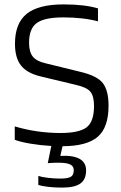

<svg xmlns="http://www.w3.org/2000/svg" viewBox="-20 -657 549 872"><path d="M323 -272 164 -310Q102 -325 75 -360Q48 -395 48 -458Q48 -551 101 -594Q154 -637 269 -637Q317 -637 355.5 -632.5Q394 -628 425 -619V-560Q392 -569 352 -573.5Q312 -578 268 -578Q182 -578 147 -552.5Q112 -527 112 -463Q112 -421 129 -400Q146 -379 185 -370L344 -331Q421 -313 447 -279.5Q473 -246 473 -177Q473 -77 423 -35Q373 7 264 7L254 51Q312 48 341.5 64.5Q371 81 371 117Q371 158 345 176.5Q319 195 262 195Q227 195 198 191.5Q169 188 154 183V142Q169 147 196.5 150.5Q224 154 254 154Q288 154 301.5 146Q315 138 315 116Q315 98 299 90Q283 82 246 82Q239 82 231.5 82Q224 82 197 84L213 6Q163 3 118.5 -4.5Q74 -12 47 -22V-83Q97 -68 149 -60.5Q201 -53 255 -53Q339 -53 373 -78.5Q407 -104 407 -176Q407 -221 390 -241Q373 -261 323 -272Z"/></svg>

Font: Blinker Light
Style: Regular
Weight: 300
Designer: Juergen Huber
Foundry: supertype
Version: Version 1.017;hotconv 1.0.117;makeotfexe 2.5.65602